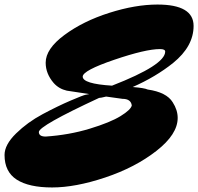

<svg xmlns="http://www.w3.org/2000/svg" viewBox="-82 -779 872 845"><path d="M311 -365 212 -380Q177 -388 154 -414Q119 -455 119 -503Q119 -564 201.5 -625Q284 -686 399 -722.5Q514 -759 611 -759Q770 -759 770 -665Q770 -575 680 -502Q604 -441 502 -396Q553 -392 568 -385Q651 -373 678 -329Q700 -295 700 -260Q700 -188 606.5 -115Q513 -42 381.5 2Q250 46 147.5 46Q45 46 -8.5 11.5Q-62 -23 -62 -97Q-62 -142 -11.5 -191.5Q39 -241 105.5 -276.5Q172 -312 228 -336Q284 -360 295 -362Q306 -364 311 -365ZM457 -344 385 -354Q361 -348 354 -348Q89 -225 89 -198Q89 -178 119 -178Q222 -185 312.5 -212.5Q403 -240 448.5 -268Q494 -296 498 -315Q494 -344 457 -344ZM282 -442Q282 -410 411 -402Q645 -493 645 -552Q645 -563 622 -563Q559 -563 421 -516Q283 -469 282 -442Z"/></svg>

Font: Mrs Sheppards
Style: Regular
Weight: 400
Version: Version 1.000